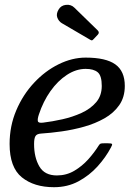

<svg xmlns="http://www.w3.org/2000/svg" viewBox="-20 -770 570 800"><path d="M224 -730Q234 -747.5 255 -749.8Q276 -752 290 -738L387 -643.5Q396 -634.5 387.5 -625.5L370.5 -607.5Q366.5 -603 363.8 -602Q361 -601 355.5 -604.5L237.5 -673.5Q225 -681 219 -696.2Q213 -711.5 224 -730ZM20 -170Q20 -245 47.8 -310.2Q75.5 -375.5 121.8 -425Q168 -474.5 224.2 -502.2Q280.5 -530 337 -530Q421 -530 460.5 -501.8Q500 -473.5 500 -412Q500 -365 476.8 -331.8Q453.5 -298.5 415 -276.8Q376.5 -255 330 -242Q283.5 -229 237 -222.5Q190.5 -216 151.5 -213.5Q134 -212.5 128 -203.2Q122 -194 122 -170Q122 -114.5 143.8 -76.8Q165.5 -39 217 -39Q256.5 -39 289.2 -58.2Q322 -77.5 347.8 -106.2Q373.5 -135 391.5 -164Q395.5 -170.5 399.8 -171.8Q404 -173 415 -173H429.5Q444 -173 446.5 -170.2Q449 -167.5 442.5 -156Q421 -115 386.8 -77Q352.5 -39 307 -14.5Q261.5 10 205 10Q122 10 71 -31.2Q20 -72.5 20 -170ZM159.5 -259Q197.5 -263.5 240 -273Q282.5 -282.5 319.8 -299.5Q357 -316.5 380.5 -343.8Q404 -371 404 -412Q404 -455 387 -469Q370 -483 337 -483Q297 -483 258.8 -458Q220.5 -433 190.2 -390.2Q160 -347.5 142 -293Q135.5 -273.5 137.8 -265Q140 -256.5 159.5 -259Z"/></svg>

Font: Besley*
Style: Italic
Weight: 400
Italic angle: -13°
Designer: Owen Earl
Foundry: indestructible type*
Version: Version 2.000; ttfautohint (v1.8.3)